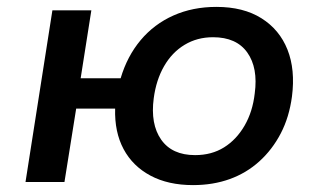

<svg xmlns="http://www.w3.org/2000/svg" viewBox="-20 -528 932 557"><path d="M540 9Q468 9 416.5 -18.5Q365 -46 338.5 -95.5Q312 -145 314 -213H201L167 0H54L132 -498H245L214 -301H330Q349 -365 388 -411.5Q427 -458 483 -483Q539 -508 608 -508Q686 -508 738.5 -475Q791 -442 814 -384Q837 -326 827 -248Q819 -188 794.5 -141Q770 -94 732.5 -60Q695 -26 646.5 -8.5Q598 9 540 9ZM546 -78Q594 -78 630 -100.5Q666 -123 689.5 -163.5Q713 -204 719 -257Q729 -331 697.5 -375.5Q666 -420 598 -420Q552 -420 515.5 -398Q479 -376 456 -336Q433 -296 426 -243Q416 -168 447.5 -123Q479 -78 546 -78Z"/></svg>

Font: Nunito Sans 7pt SemiBold
Style: Italic
Weight: 600
Italic angle: -9°
Designer: Vernon Adams
Foundry: Vernon Adams
Version: Version 3.101;gftools[0.9.27]